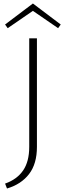

<svg xmlns="http://www.w3.org/2000/svg" viewBox="-20 -877 367 1097"><path d="M147 -658H191V-38Q191 59 146 117.5Q101 176 20 200L9 172Q77 148 112 97Q147 46 147 -38ZM312 -716 168 -815 24 -716 9 -737 168 -857 327 -737Z"/></svg>

Font: Ysabeau Light
Style: Regular
Weight: 300
Designer: Christian Thalmann (Catharsis Fonts)
Version: Version 0.003